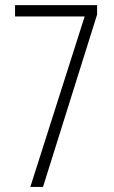

<svg xmlns="http://www.w3.org/2000/svg" viewBox="-20 -734 447 754"><path d="M99.1 0 312.5 -669.4H39.1V-713.9H361.3V-676.8L148.9 0Z"/></svg>

Font: Open Sans Condensed Light
Style: Regular
Weight: 300
Width: 3
Designer: Monotype Design Team
Foundry: Monotype Imaging Inc.
Version: Version 3.003; ttfautohint (v1.8.4)